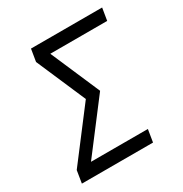

<svg xmlns="http://www.w3.org/2000/svg" viewBox="-171 -863 942 991"><g transform="rotate(-30 300.0 -367.5)"><path d="M32 0 44 -74 268 -368 141 -662 153 -735H577L565 -662H226L353 -368L129 -74H468L456 0Z"/></g></svg>

Font: Iosevka Custom Oblique
Style: Regular
Weight: 400
Italic angle: -9°
Designer: Belleve Invis
Foundry: Belleve Invis
Version: Version 27.0.1